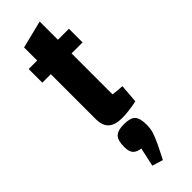

<svg xmlns="http://www.w3.org/2000/svg" viewBox="-308 -649 975 975"><g transform="rotate(-45 179.5 -161.0)"><path d="M245 -402V-108Q274 -103 310 -102L302 -1Q240 12 196 12Q145 12 120.5 -10Q96 -32 96 -79V-402H35V-500H96V-594L245 -631V-500H324V-402ZM132 291 154 190Q124 186 111 171Q98 156 98 123Q98 76 116 58Q134 40 179 40Q224 40 241.5 58Q259 76 259 123Q259 151 252 174Q245 197 227 235L190 309Z"/></g></svg>

Font: Changa SemiBold
Style: Regular
Weight: 600
Designer: Eduardo Rodriguez Tunni
Foundry: Eduardo Rodriguez Tunni
Version: Version 2.002; ttfautohint (v1.5) -l 8 -r 50 -G 150 -x 14 -H